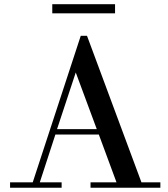

<svg xmlns="http://www.w3.org/2000/svg" viewBox="-20 -882 789 902"><path d="M225.6 -819.3V-862.3H520.5V-819.3ZM27.3 0V-25.4H133.8L359.4 -713.9H388.7L644.5 -25.4H733.4V0H405.3V-25.4H527.3L444.3 -250H240.2L167 -25.4H269.5V0ZM248 -275.4H434.6L335.9 -541.5Z"/></svg>

Font: Theano Didot
Style: Regular
Weight: 400
Designer: Alexey Kryukov
Version: Version 2.0